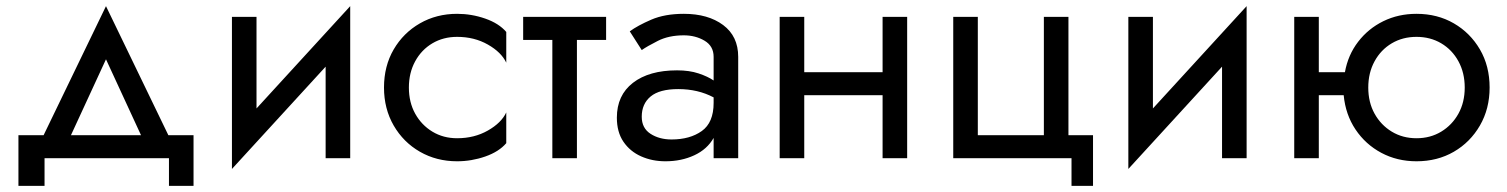

<svg xmlns="http://www.w3.org/2000/svg" viewBox="-20 -515 4904 625"><path d="M530 0H125V90H40V-75H122L325 -495L528 -75H610V90H530ZM325 -322 211 -75H439Z M815 -460V-162L1120 -495V0H1040V-298L735 35V-460Z M1311 -230Q1311 -182 1331.5 -145Q1352 -108 1387.5 -86.5Q1423 -65 1468 -65Q1524 -65 1568 -90Q1612 -115 1628 -149V-49Q1604 -21 1559.5 -5.5Q1515 10 1468 10Q1401 10 1347 -21Q1293 -52 1261.5 -106.5Q1230 -161 1230 -230Q1230 -300 1261.5 -354Q1293 -408 1347 -439Q1401 -470 1468 -470Q1515 -470 1559.5 -454.5Q1604 -439 1628 -411V-311Q1612 -345 1568 -370Q1524 -395 1468 -395Q1423 -395 1387.5 -374Q1352 -353 1331.5 -315.5Q1311 -278 1311 -230Z M1683 -460H1953V-385H1858V0H1778V-385H1683Z M2069 -352 2030 -413Q2056 -432 2100 -451Q2144 -470 2206 -470Q2285 -470 2334 -433.5Q2383 -397 2383 -330V0H2303V-66Q2282 -29 2240 -9.5Q2198 10 2146 10Q2103 10 2067 -6Q2031 -22 2009.5 -53.5Q1988 -85 1988 -132Q1988 -205 2040.5 -245.5Q2093 -286 2184 -286Q2224 -286 2254 -276Q2284 -266 2303 -253V-330Q2303 -365 2273.5 -382.5Q2244 -400 2206 -400Q2157 -400 2121.5 -382Q2086 -364 2069 -352ZM2069 -135Q2069 -98 2097.5 -79.5Q2126 -61 2166 -61Q2226 -61 2264.5 -88.5Q2303 -116 2303 -180V-198Q2252 -225 2188 -225Q2127 -225 2098 -201Q2069 -177 2069 -135Z M2518 -460H2598V-280H2853V-460H2933V0H2853V-205H2598V0H2518Z M3458 -75H3538V90H3468V0H3083V-460H3163V-75H3378V-460H3458Z M3733 -460V-162L4038 -495V0H3958V-298L3653 35V-460Z M4193 -460H4273V-280H4358Q4368 -336 4401 -379Q4434 -422 4483 -446Q4532 -470 4591 -470Q4659 -470 4712.5 -439Q4766 -408 4797.5 -354Q4829 -300 4829 -230Q4829 -161 4797.5 -106.5Q4766 -52 4712.5 -21Q4659 10 4591 10Q4528 10 4476.5 -17.5Q4425 -45 4392.5 -93.5Q4360 -142 4354 -205H4273V0H4193ZM4434 -230Q4434 -182 4454.5 -145Q4475 -108 4510.5 -86.5Q4546 -65 4591 -65Q4636 -65 4671.5 -86.5Q4707 -108 4727.5 -145Q4748 -182 4748 -230Q4748 -278 4727.5 -315.5Q4707 -353 4671.5 -374Q4636 -395 4591 -395Q4546 -395 4510.5 -374Q4475 -353 4454.5 -315.5Q4434 -278 4434 -230Z"/></svg>

Font: Von Book
Style: Regular
Weight: 400
Version: Version 4.000; ttfautohint (v1.8.4.7-5d5b)